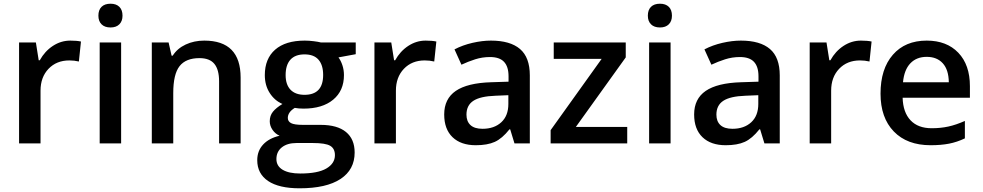

<svg xmlns="http://www.w3.org/2000/svg" viewBox="-20 -767 5256 1027"><path d="M356 -549.8Q390.6 -549.8 413.1 -544.9L401.9 -438Q377.4 -443.8 351.1 -443.8Q282.2 -443.8 239.5 -398.9Q196.8 -354 196.8 -282.2V0H82V-540H171.9L187 -444.8H192.9Q219.7 -493.2 262.9 -521.5Q306.2 -549.8 356 -549.8Z M627.9 0H513.2V-540H627.9ZM506.3 -683.1Q506.3 -713.9 523.2 -730.5Q540 -747.1 571.3 -747.1Q601.6 -747.1 618.4 -730.5Q635.3 -713.9 635.3 -683.1Q635.3 -653.8 618.4 -637Q601.6 -620.1 571.3 -620.1Q540 -620.1 523.2 -637Q506.3 -653.8 506.3 -683.1Z M1267.1 0H1151.9V-332Q1151.9 -394.5 1126.7 -425.3Q1101.6 -456.1 1046.9 -456.1Q974.1 -456.1 940.4 -413.1Q906.7 -370.1 906.7 -269V0H792V-540H881.8L897.9 -469.2H903.8Q928.2 -507.8 973.1 -528.8Q1018.1 -549.8 1072.8 -549.8Q1267.1 -549.8 1267.1 -352.1Z M1882.8 -540V-477.1L1790.5 -460Q1803.2 -442.9 1811.5 -418Q1819.8 -393.1 1819.8 -365.2Q1819.8 -281.7 1762.2 -233.9Q1704.6 -186 1603.5 -186Q1577.6 -186 1556.6 -189.9Q1519.5 -167 1519.5 -136.2Q1519.5 -117.7 1536.9 -108.4Q1554.2 -99.1 1600.6 -99.1H1694.8Q1784.2 -99.1 1830.6 -61Q1877 -22.9 1877 48.8Q1877 140.6 1801.3 190.4Q1725.6 240.2 1582.5 240.2Q1472.2 240.2 1414.1 201.2Q1356 162.1 1356 89.8Q1356 40 1387.5 6.1Q1418.9 -27.8 1475.6 -41Q1452.6 -50.8 1437.7 -72.5Q1422.9 -94.2 1422.9 -118.2Q1422.9 -148.4 1439.9 -169.4Q1457 -190.4 1490.7 -210.9Q1448.7 -229 1422.6 -269.8Q1396.5 -310.5 1396.5 -365.2Q1396.5 -453.1 1451.9 -501.5Q1507.3 -549.8 1609.9 -549.8Q1632.8 -549.8 1658 -546.6Q1683.1 -543.5 1695.8 -540ZM1458.5 84Q1458.5 121.1 1491.9 141.1Q1525.4 161.1 1585.9 161.1Q1679.7 161.1 1725.6 134.3Q1771.5 107.4 1771.5 63Q1771.5 27.8 1746.3 12.9Q1721.2 -2 1652.8 -2H1565.9Q1516.6 -2 1487.5 21.2Q1458.5 44.4 1458.5 84ZM1507.8 -365.2Q1507.8 -314.5 1533.9 -287.1Q1560.1 -259.8 1608.9 -259.8Q1708.5 -259.8 1708.5 -366.2Q1708.5 -418.9 1683.8 -447.5Q1659.2 -476.1 1608.9 -476.1Q1559.1 -476.1 1533.4 -447.8Q1507.8 -419.4 1507.8 -365.2Z M2256.8 -549.8Q2291.5 -549.8 2314 -544.9L2302.7 -438Q2278.3 -443.8 2252 -443.8Q2183.1 -443.8 2140.4 -398.9Q2097.7 -354 2097.7 -282.2V0H1982.9V-540H2072.8L2087.9 -444.8H2093.8Q2120.6 -493.2 2163.8 -521.5Q2207 -549.8 2256.8 -549.8Z M2731.9 0 2709 -75.2H2705.1Q2666 -25.9 2626.5 -8.1Q2586.9 9.8 2524.9 9.8Q2445.3 9.8 2400.6 -33.2Q2356 -76.2 2356 -154.8Q2356 -238.3 2418 -280.8Q2480 -323.2 2606.9 -327.1L2700.2 -330.1V-358.9Q2700.2 -410.6 2676 -436.3Q2651.9 -461.9 2601.1 -461.9Q2559.6 -461.9 2521.5 -449.7Q2483.4 -437.5 2448.2 -420.9L2411.1 -502.9Q2455.1 -525.9 2507.3 -537.8Q2559.6 -549.8 2606 -549.8Q2709 -549.8 2761.5 -504.9Q2814 -460 2814 -363.8V0ZM2561 -78.1Q2623.5 -78.1 2661.4 -113Q2699.2 -147.9 2699.2 -210.9V-257.8L2629.9 -254.9Q2548.8 -252 2512 -227.8Q2475.1 -203.6 2475.1 -153.8Q2475.1 -117.7 2496.6 -97.9Q2518.1 -78.1 2561 -78.1Z M3335 0H2925.3V-70.8L3198.2 -452.1H2941.9V-540H3327.1V-460L3060.1 -87.9H3335Z M3566.9 0H3452.1V-540H3566.9ZM3445.3 -683.1Q3445.3 -713.9 3462.2 -730.5Q3479 -747.1 3510.3 -747.1Q3540.5 -747.1 3557.4 -730.5Q3574.2 -713.9 3574.2 -683.1Q3574.2 -653.8 3557.4 -637Q3540.5 -620.1 3510.3 -620.1Q3479 -620.1 3462.2 -637Q3445.3 -653.8 3445.3 -683.1Z M4068.8 0 4045.9 -75.2H4042Q4002.9 -25.9 3963.4 -8.1Q3923.8 9.8 3861.8 9.8Q3782.2 9.8 3737.5 -33.2Q3692.9 -76.2 3692.9 -154.8Q3692.9 -238.3 3754.9 -280.8Q3816.9 -323.2 3943.8 -327.1L4037.1 -330.1V-358.9Q4037.1 -410.6 4012.9 -436.3Q3988.8 -461.9 3938 -461.9Q3896.5 -461.9 3858.4 -449.7Q3820.3 -437.5 3785.2 -420.9L3748 -502.9Q3792 -525.9 3844.2 -537.8Q3896.5 -549.8 3942.9 -549.8Q4045.9 -549.8 4098.4 -504.9Q4150.9 -460 4150.9 -363.8V0ZM3897.9 -78.1Q3960.4 -78.1 3998.3 -113Q4036.1 -147.9 4036.1 -210.9V-257.8L3966.8 -254.9Q3885.7 -252 3848.9 -227.8Q3812 -203.6 3812 -153.8Q3812 -117.7 3833.5 -97.9Q3855 -78.1 3897.9 -78.1Z M4585 -549.8Q4619.6 -549.8 4642.1 -544.9L4630.9 -438Q4606.4 -443.8 4580.1 -443.8Q4511.2 -443.8 4468.5 -398.9Q4425.8 -354 4425.8 -282.2V0H4311V-540H4400.9L4416 -444.8H4421.9Q4448.7 -493.2 4491.9 -521.5Q4535.2 -549.8 4585 -549.8Z M4958 9.8Q4832 9.8 4761 -63.7Q4689.9 -137.2 4689.9 -266.1Q4689.9 -398.4 4755.9 -474.1Q4821.8 -549.8 4937 -549.8Q5043.9 -549.8 5106 -484.9Q5168 -419.9 5168 -306.2V-244.1H4808.1Q4810.5 -165.5 4850.6 -123.3Q4890.6 -81.1 4963.4 -81.1Q5011.2 -81.1 5052.5 -90.1Q5093.8 -99.1 5141.1 -120.1V-26.9Q5099.1 -6.8 5056.2 1.5Q5013.2 9.8 4958 9.8ZM4937 -462.9Q4882.3 -462.9 4849.4 -428.2Q4816.4 -393.6 4810.1 -327.1H5055.2Q5054.2 -394 5022.9 -428.5Q4991.7 -462.9 4937 -462.9Z"/></svg>

Font: TypoPRO Open Sans
Style: Regular
Weight: 600
Foundry: Ascender Corporation
Version: Version 1.10